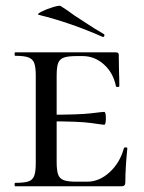

<svg xmlns="http://www.w3.org/2000/svg" viewBox="-20 -651 504 671"><path d="M33 -12Q65 -12 79.5 -17Q94 -22 99.5 -36.5Q105 -51 105 -81V-387Q105 -417 99.5 -431Q94 -445 79 -450.5Q64 -456 33 -456Q31 -456 31 -462Q31 -468 33 -468H385Q395 -468 395 -460L396 -398Q397 -379 397 -350Q397 -347 391 -347Q385 -347 385 -350Q376 -396 343.5 -425.5Q311 -455 269 -455H247Q217 -455 202.5 -449.5Q188 -444 183 -430Q178 -416 178 -386V-85Q178 -56 183 -41.5Q188 -27 202.5 -21.5Q217 -16 247 -16H284Q327 -16 363 -49Q399 -82 413 -133Q414 -136 419.5 -136Q425 -136 425 -133Q418 -61 418 -15Q418 -7 415 -3.5Q412 0 403 0H33Q31 0 31 -6Q31 -12 33 -12ZM147 -227V-250Q257 -250 298 -255Q339 -260 344 -260Q350 -260 350 -238Q350 -215 344 -215Q340 -215 299 -221Q258 -227 147 -227ZM116 -599Q107 -601 124.5 -610Q142 -619 165 -626Q188 -633 192 -630Q216 -615 240 -597Q250 -591 281.5 -570Q313 -549 343 -532Q345 -531 345 -528Q345 -525 343 -523Q341 -521 339 -522Q226 -572 116 -599Z"/></svg>

Font: Cormorant SC Medium
Style: Regular
Weight: 500
Designer: Christian Thalmann (Catharsis Fonts)
Foundry: Catharsis Fonts
Version: Version 4.000